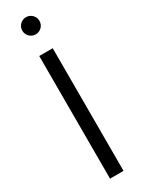

<svg xmlns="http://www.w3.org/2000/svg" viewBox="-237 -924 704 949"><g transform="rotate(-30 115.5 -449.5)"><path d="M116 -801C143 -801 165 -823 165 -850C165 -877 143 -899 116 -899C89 -899 67 -877 67 -850C67 -823 89 -801 116 -801ZM77 0H154V-700H77Z"/></g></svg>

Font: Red Hat Display
Style: Regular
Weight: 400
Designer: Pentagram, MCKL
Foundry: Pentagram, MCKL
Version: Version 1.023